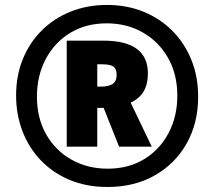

<svg xmlns="http://www.w3.org/2000/svg" viewBox="-20 -744 864 774"><path d="M413.1 9.8Q328.1 9.8 260 -19Q191.9 -47.9 143.8 -98.4Q95.7 -148.9 70.3 -215.8Q44.9 -282.7 44.9 -358.9Q44.9 -439.5 72.3 -506.3Q99.6 -573.2 149.2 -622.1Q198.7 -670.9 265.6 -697.5Q332.5 -724.1 411.1 -724.1Q491.2 -724.1 558.3 -696.8Q625.5 -669.4 674.8 -619.9Q724.1 -570.3 751.5 -502.7Q778.8 -435.1 778.8 -354Q778.8 -248 732.7 -166Q686.5 -84 604.2 -37.1Q522 9.8 413.1 9.8ZM414.1 -64Q498.5 -64 561.8 -102.8Q625 -141.6 659.9 -208.3Q694.8 -274.9 694.8 -357.9Q694.8 -445.3 657.2 -511Q619.6 -576.7 555.4 -613.3Q491.2 -649.9 410.2 -649.9Q325.7 -649.9 262.5 -611.1Q199.2 -572.3 164.1 -505.4Q128.9 -438.5 128.9 -355Q128.9 -267.1 166.5 -201.7Q204.1 -136.2 268.8 -100.1Q333.5 -64 414.1 -64ZM249 -152.8V-580.1H397Q576.2 -580.1 576.2 -448.2Q576.2 -406.2 560.1 -377.2Q543.9 -348.1 506.8 -330.1L591.8 -152.8H460L397.9 -309.1H372.1V-152.8ZM372.1 -395H389.2Q417.5 -395 433.8 -405.5Q450.2 -416 450.2 -442.9Q450.2 -466.3 437 -475.6Q423.8 -484.9 390.1 -484.9H372.1Z"/></svg>

Font: Open Sans Condensed ExtraBold
Style: Regular
Weight: 800
Width: 3
Designer: Monotype Design Team
Foundry: Monotype Imaging Inc.
Version: Version 3.000; ttfautohint (v1.8.4)